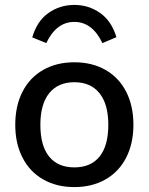

<svg xmlns="http://www.w3.org/2000/svg" viewBox="-20 -753 604 780"><path d="M42 -246Q42 -323 71.5 -380.5Q101 -438 155.5 -469Q210 -500 282 -500Q354 -500 408.5 -469Q463 -438 492.5 -380.5Q522 -323 522 -246Q522 -170 492.5 -112.5Q463 -55 408.5 -24Q354 7 282 7Q210 7 155.5 -24Q101 -55 71.5 -112.5Q42 -170 42 -246ZM420 -246Q420 -330 384 -374.5Q348 -419 282 -419Q216 -419 180 -374.5Q144 -330 144 -246Q144 -161 179.5 -117Q215 -73 282 -73Q349 -73 384.5 -117Q420 -161 420 -246ZM453 -602 396 -578Q355 -664 282 -664Q209 -664 168 -578L111 -601Q130 -667 176.5 -700Q223 -733 282 -733Q340 -733 386.5 -700.5Q433 -668 453 -602Z"/></svg>

Font: wassup Sans
Style: Medium
Weight: 600
Version: Version 2.001